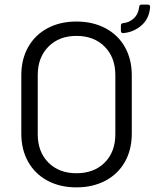

<svg xmlns="http://www.w3.org/2000/svg" viewBox="-20 -801 668 829"><path d="M72 -224V-476Q72 -545 101.5 -597.5Q131 -650 185 -679Q239 -708 310 -708Q381 -708 435.5 -679Q490 -650 519.5 -597.5Q549 -545 549 -476V-224Q549 -155 519.5 -102.5Q490 -50 435.5 -21Q381 8 310 8Q239 8 185 -21Q131 -50 101.5 -102.5Q72 -155 72 -224ZM478 -221V-477Q478 -553 432 -599.5Q386 -646 310 -646Q235 -646 189 -599.5Q143 -553 143 -477V-221Q143 -145 189 -99Q235 -53 310 -53Q386 -53 432 -99Q478 -145 478 -221ZM502 -668V-690Q502 -700 511 -701Q537 -703 557 -721Q577 -739 581 -771Q581 -781 591 -781H619Q629 -781 628 -769Q624 -720 590.5 -691Q557 -662 512 -658Q502 -658 502 -668Z"/></svg>

Font: Barlow
Style: Regular
Weight: 400
Designer: Jeremy Tribby
Foundry: Tribby Type
Version: Version 1.408;December 10, 2018;FontCreator 11.5.0.2430 64-b